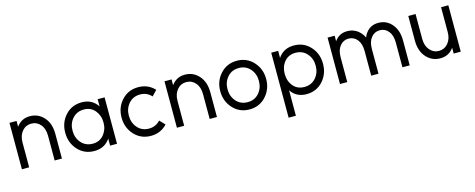

<svg xmlns="http://www.w3.org/2000/svg" viewBox="-34 -1155 4940 1998"><g transform="rotate(-15 2436.5 -156.0)"><path d="M504.3 0V-266Q504.3 -377.3 445.2 -444.3Q385 -512 295.2 -512Q211.3 -512 160.2 -451.2Q157.8 -448.2 154.8 -444.7Q151.7 -441.2 149.3 -437.2V-500H73V0H151.3V-267.3Q151.3 -342.3 190.8 -388.3Q229.5 -433.7 289.2 -433.7Q348.7 -433.7 387.3 -388.3Q426 -344 426 -267.3V0Z M1023.2 -500V-422.8Q1019.2 -428.3 1015.7 -433.9Q1012.2 -439.5 1007.3 -444.2Q949.8 -512 852.7 -512Q745.7 -512 676.3 -436Q606.8 -360 606.8 -250Q606.8 -140.8 676.3 -64Q745.7 12 852.7 12Q950.7 12 1008 -55.7Q1012.7 -60.2 1016 -65.6Q1019.3 -71 1023.2 -76.3V0H1097.8V-500ZM855.5 -434Q929.5 -434 974.2 -381.2Q996.3 -354.7 1007.9 -322.3Q1019.5 -290 1019.5 -250Q1019.5 -211 1007.9 -178.2Q996.3 -145.3 974.2 -119Q929.5 -66 855.5 -66Q779.8 -66 732.8 -119Q685.7 -172.7 685.7 -250Q685.7 -328.2 732.8 -381.2Q779.8 -434 855.5 -434Z M1461.7 -512Q1354.3 -512 1284 -436Q1213.8 -359.8 1213.8 -250Q1213.8 -141 1284 -64.2Q1354.3 12 1461.7 12Q1567.2 12 1637.5 -63.3L1583.3 -120Q1534.7 -66.3 1461.7 -66.3Q1386.2 -66.3 1339.2 -119.2Q1292.2 -172.8 1292.2 -250Q1292.2 -328 1339.2 -380.8Q1386.2 -433.7 1461.7 -433.7Q1534.7 -433.7 1583.3 -380L1637.5 -436.7Q1567.2 -512 1461.7 -512Z M2174.3 0V-266Q2174.3 -377.3 2115.2 -444.3Q2055 -512 1965.2 -512Q1881.3 -512 1830.2 -451.2Q1827.8 -448.2 1824.8 -444.7Q1821.7 -441.2 1819.3 -437.2V-500H1743V0H1821.3V-267.3Q1821.3 -342.3 1860.8 -388.3Q1899.5 -433.7 1959.2 -433.7Q2018.7 -433.7 2057.3 -388.3Q2096 -344 2096 -267.3V0Z M2524.7 -512Q2417.3 -512 2347.2 -435.8Q2276.8 -359.9 2276.8 -249.9Q2276.8 -141 2347.2 -64.2Q2417.3 12 2524.7 12Q2631.2 12 2701.3 -64.2Q2771.7 -141.1 2771.7 -250Q2771.7 -359.8 2701.3 -435.8Q2631.2 -512 2524.7 -512ZM2524.7 -433.7Q2599.3 -433.7 2646.3 -380.8Q2693.3 -328 2693.3 -250Q2693.3 -172.8 2646.3 -119.1Q2599.3 -66.3 2524.7 -66.3Q2449.2 -66.3 2402.2 -119.1Q2355.2 -172.8 2355.2 -250Q2355.2 -328 2402.2 -380.8Q2449.2 -433.7 2524.7 -433.7Z M2967.7 -500V-423.7Q2971.5 -429.2 2975.4 -434.6Q2979.3 -440 2983.2 -444.5Q3040.5 -512 3138.2 -512Q3245.2 -512 3314.7 -436Q3384 -360 3384 -250Q3384 -140.8 3314.7 -64Q3245.2 12 3138.2 12Q3042.8 12 2986.3 -54Q2982.5 -58.5 2978.8 -63.8Q2975 -69 2971.3 -74.2V200H2893V-500ZM3135.3 -66Q3211 -66 3258.2 -119Q3305.2 -172.7 3305.2 -250Q3305.2 -328.2 3258.2 -381.2Q3211 -434 3135.3 -434Q3060.5 -434 3016 -381.2Q2971.3 -328.2 2971.3 -250Q2971.3 -172.7 3016 -119Q3060.5 -66 3135.3 -66Z M4251 0V-266Q4251 -377.3 4194.3 -444.3Q4136.7 -512 4049.3 -512Q3962.8 -512 3913.3 -445.2Q3905.5 -434.7 3898.8 -422.9Q3892.2 -411.2 3887.7 -397.2Q3875.3 -424.2 3858 -444.3Q3800.3 -512 3713 -512Q3631.8 -512 3583.7 -450.3Q3582.5 -448.3 3580.4 -445.9Q3578.3 -443.5 3576.3 -441.3V-500H3500V0H3578.3V-267.3Q3578.3 -344.8 3614.5 -389.2Q3650.7 -433.7 3707 -433.7Q3764 -433.7 3800.2 -389.2Q3836.3 -344.8 3836.3 -267.3V0H3914.7V-267.3Q3914.7 -344.8 3950.8 -389.2Q3987 -433.7 4043.3 -433.7Q4100.3 -433.7 4136.5 -389.2Q4172.7 -344.8 4172.7 -267.3V0Z M4369.7 -500V-234Q4369.7 -122.7 4429 -55.8Q4489 12 4579.8 12Q4663.5 12 4713.8 -48.8Q4716.2 -51.8 4719.2 -55.3Q4722.3 -58.8 4724.7 -62.8V0H4801V-500H4722.7V-232.7Q4722.7 -157.7 4683.2 -111.7Q4644.5 -66.3 4585.8 -66.3Q4526.2 -66.3 4487.5 -111.7Q4448 -157.7 4448 -232.7V-500Z"/></g></svg>

Font: Unageo Variable
Style: Regular
Weight: 300
Designer: Richard Sepsi
Foundry: Richard Sepsi
Version: Version 2.200